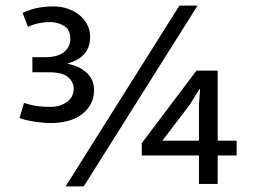

<svg xmlns="http://www.w3.org/2000/svg" viewBox="-20 -659 918 688"><path d="M215 9 623 -639H688L280 9ZM684 -406H760V-155H828V-102H760V0H693V-102H488V-146ZM660 -284 562 -155H693V-284L697 -340H695ZM61 -613Q93 -627 119 -631.5Q145 -636 171 -636Q198 -636 222 -628Q246 -620 264 -605.5Q282 -591 292.5 -571Q303 -551 303 -526Q303 -455 224 -432V-430Q266 -422 291.5 -397.5Q317 -373 317 -336Q317 -306 304 -284Q291 -262 270 -247Q249 -232 221 -225Q193 -218 163 -218Q137 -218 104 -223Q71 -228 50 -236L66 -290Q95 -281 115.5 -278.5Q136 -276 162 -276Q194 -276 219 -293Q244 -310 244 -342Q244 -365 224 -382.5Q204 -400 155 -400H96V-454H140Q187 -454 209.5 -472.5Q232 -491 232 -520Q232 -553 209 -566.5Q186 -580 159 -580Q140 -580 120 -576Q100 -572 80 -563Z"/></svg>

Font: Ek Mukta
Style: Regular
Weight: 400
Designer: Girish Dalvi and Yashodeep Gholap
Foundry: Ek Type
Version: Version 2.538;PS 1.001;hotconv 16.6.51;makeotf.lib2.5.65220;